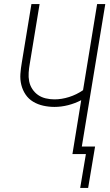

<svg xmlns="http://www.w3.org/2000/svg" viewBox="-20 -755 540 941"><path d="M412 166H373L401 0H335L378 -264Q347 -248 313.5 -239.5Q280 -231 247 -231Q219 -231 192 -237Q165 -243 142.5 -256.5Q120 -270 105.5 -291.5Q91 -313 84.5 -339Q78 -365 80 -393Q82 -421 87 -449L134 -735H174L126 -443Q122 -421 120.5 -399Q119 -377 123 -356.5Q127 -336 138.5 -318.5Q150 -301 166.5 -289.5Q183 -278 204 -273Q225 -268 247 -268Q282 -268 318.5 -279.5Q355 -291 387 -313L456 -735H496L381 -37H446Z"/></svg>

Font: Iosevka Extralight Oblique
Style: Regular
Weight: 200
Italic angle: -9°
Monospace: yes
Designer: Belleve Invis
Foundry: Belleve Invis
Version: Version 32.5.0; ttfautohint (v1.8.4)